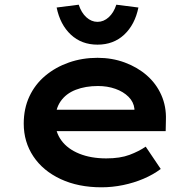

<svg xmlns="http://www.w3.org/2000/svg" viewBox="-20 -787 819 817"><path d="M412 10Q313 10 238 -25Q163 -60 122 -121.5Q81 -183 81 -261Q81 -325 105 -376.5Q129 -428 172.5 -464.5Q216 -501 273 -521Q330 -541 395 -541Q457 -541 511 -521Q565 -501 605 -466Q645 -431 666.5 -382.5Q688 -334 686 -277L685 -229H182L159 -320H568L552 -302V-324Q549 -353 527 -375Q505 -397 471 -409Q437 -421 397 -421Q344 -421 302.5 -405Q261 -389 238 -356Q215 -323 215 -272Q215 -225 241.5 -189Q268 -153 317.5 -133Q367 -113 432 -113Q491 -113 531 -128Q571 -143 600 -163L664 -68Q632 -44 591 -26.5Q550 -9 504 0.5Q458 10 412 10ZM395 -597Q327 -597 281.5 -639.5Q236 -682 221 -755L315 -767Q326 -733 347.5 -713.5Q369 -694 395 -694Q421 -694 442.5 -713.5Q464 -733 475 -767L569 -755Q554 -682 508.5 -639.5Q463 -597 395 -597Z"/></svg>

Font: Lexend Giga SemiBold
Style: Regular
Weight: 600
Designer: Bonnie Shaver-Troup, Thomas Jockin
Foundry: Lexend
Version: Version 1.007